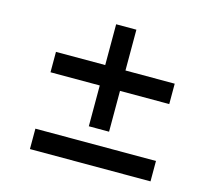

<svg xmlns="http://www.w3.org/2000/svg" viewBox="-113 -956 1225 1092"><g transform="rotate(15 500.0 -410.0)"><path d="M849.6 -576.2V-456.1H559.6V-215.8H440.4V-456.1H150.4V-576.2H440.4V-816.4H559.6V-576.2ZM150.4 -124H860.4V-3.9H150.4Z"/></g></svg>

Font: Gen Shin Gothic Monospace Heavy
Style: Bold
Weight: 800
Designer: [Source Han Sans]
Ryoko NISHIZUKA  (kana & ideographs); Paul D. Hunt (Latin, Greek & Cyrillic); Wenlong ZHANG  (bopomofo
Version: Version 1.002.20150607